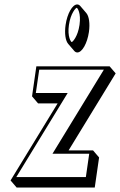

<svg xmlns="http://www.w3.org/2000/svg" viewBox="-20 -811 540 863"><path d="M472.6 -513H143.4L124 -378L151.2 -346.2H239L27.5 0L54.7 31.8H405.9L425.4 -103.2L398.2 -135H288.3L499.9 -481.2ZM326.9 -791C305.4 -791 282.2 -750 274.8 -699C269.3 -660.8 274.3 -628.2 286.2 -614.2L313.5 -582.4C317.4 -577.8 322.2 -575.2 327.6 -575.2C349.1 -575.2 372.3 -616.2 379.7 -667.2C385.2 -705.4 380.1 -738 368.2 -752L341 -783.8C337 -788.4 332.2 -791 326.9 -791ZM324.7 -776C328 -776 345.1 -752.6 337.4 -699C329.7 -645.8 306 -622 302.5 -622C299.2 -622 282.1 -645.4 289.8 -699C297.5 -752.2 321.2 -776 324.7 -776ZM446.9 -498 215.9 -120H381L365.9 -15H53.2L284.2 -393H141.1L156.3 -498Z"/></svg>

Font: Blink
Style: 3DObl
Weight: 400
Designer: Mew Too
Foundry: Cannot Into Space Fonts
Version: Version 001.000